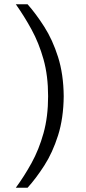

<svg xmlns="http://www.w3.org/2000/svg" viewBox="-20 -762 403 898"><path d="M54 116Q93 63 127.5 0.5Q162 -62 183.5 -139Q205 -216 205 -312Q205 -408 183.5 -484.5Q162 -561 127.5 -624Q93 -687 54 -742H109Q148 -698 187 -637Q226 -576 251.5 -495.5Q277 -415 278 -312Q277 -209 251.5 -128.5Q226 -48 187 12.5Q148 73 109 116Z"/></svg>

Font: Montagu Slab 16pt Light
Style: Regular
Weight: 300
Designer: Florian Karsten
Foundry: Florian Karsten
Version: Version 1.000; ttfautohint (v1.8.3)